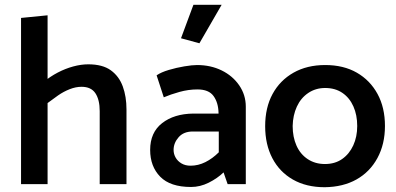

<svg xmlns="http://www.w3.org/2000/svg" viewBox="-20 -770 1657 803"><path d="M179 -339Q200 -355 223 -371Q246 -387 271.5 -397Q297 -407 321 -407Q361 -407 379 -380Q397 -353 397 -305V0H509V-312Q509 -366 493.5 -408.5Q478 -451 443.5 -476Q409 -501 349 -501Q319 -501 286 -492Q253 -483 221.5 -466.5Q190 -450 162 -427ZM179 0V-706L68 -695V0Z M706 -143Q706 -172 727 -196Q748 -220 786 -220H895V-133Q869 -107 839 -92Q809 -77 777 -77Q755 -77 739 -86.5Q723 -96 714.5 -111Q706 -126 706 -143ZM665 -363Q693 -375 730.5 -385.5Q768 -396 806 -396Q853 -396 873 -368.5Q893 -341 894 -298V-295H788Q708 -294 658 -255Q608 -216 608 -143Q608 -74 650 -31Q692 12 779 12Q817 12 853 -6Q889 -24 915 -49L932 0H1008V-324Q1008 -373 980.5 -413Q953 -453 907 -475.5Q861 -498 804 -498Q784 -498 751 -492.5Q718 -487 686 -477.5Q654 -468 635 -455ZM814 -589 907 -750H789L737 -610Z M1338 13Q1261 13 1205 -19Q1149 -51 1119 -108.5Q1089 -166 1089 -242Q1089 -320 1120 -377Q1151 -434 1207.5 -466Q1264 -498 1340 -498Q1417 -498 1472.5 -466Q1528 -434 1559 -377Q1590 -320 1590 -243Q1590 -167 1558.5 -109Q1527 -51 1471 -19.5Q1415 12 1338 13ZM1339 -84Q1381 -84 1411 -105Q1441 -126 1457.5 -162Q1474 -198 1474 -243Q1474 -289 1458 -325Q1442 -361 1412 -381.5Q1382 -402 1340 -402Q1300 -402 1269 -381Q1238 -360 1221.5 -324Q1205 -288 1204 -243Q1204 -197 1220 -161Q1236 -125 1267 -104.5Q1298 -84 1339 -84Z"/></svg>

Font: Catamaran Thin SemiBold
Style: Regular
Weight: 600
Version: Version 2.000